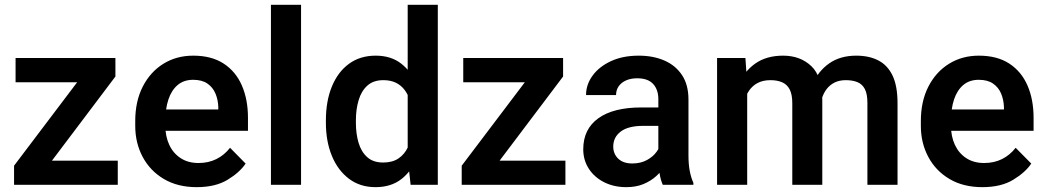

<svg xmlns="http://www.w3.org/2000/svg" viewBox="-20 -770 4356 800"><path d="M470.7 0H76.2V-100.6H470.7ZM120.6 0H38.6V-79.6L377.9 -528.3H460.9V-451.2ZM414.1 -427.2H44.9V-528.3H414.1Z M799.8 9.8Q720.2 9.8 662.8 -24.2Q605.5 -58.1 574.5 -116.2Q543.5 -174.3 543.5 -245.6V-265.6Q543.5 -347.7 574.7 -408.9Q606 -470.2 660.6 -504.2Q715.3 -538.1 785.2 -538.1Q861.3 -538.1 911.9 -505.1Q962.4 -472.2 987.8 -413.8Q1013.2 -355.5 1013.2 -278.8V-225.1H602.5V-314H889.6V-323.7Q888.7 -354 877.9 -379.9Q867.2 -405.8 844.5 -421.6Q821.8 -437.5 784.7 -437.5Q746.1 -437.5 720.5 -416Q694.8 -394.5 681.9 -356Q668.9 -317.4 668.9 -265.6V-245.6Q668.9 -201.7 685.3 -166.5Q701.7 -131.3 732.7 -111.1Q763.7 -90.8 807.1 -90.8Q848.6 -90.8 881.6 -107.2Q914.6 -123.5 938.5 -154.3L1003.4 -88.4Q978.5 -51.3 928 -20.8Q877.4 9.8 799.8 9.8Z M1234.4 0H1108.9V-750H1234.4Z M1544.4 9.8Q1480.5 9.8 1434.1 -25.1Q1387.7 -60.1 1362.8 -120.6Q1337.9 -181.2 1337.9 -258.3V-268.6Q1337.9 -348.6 1362.8 -409.4Q1387.7 -470.2 1434.1 -504.2Q1480.5 -538.1 1545.4 -538.1Q1609.4 -538.1 1652.1 -504.6Q1694.8 -471.2 1719.5 -412.4Q1744.1 -353.5 1752.4 -276.4V-247.6Q1744.1 -173.3 1719.7 -115.2Q1695.3 -57.1 1652.3 -23.7Q1609.4 9.8 1544.4 9.8ZM1576.2 -92.8Q1615.2 -92.8 1640.4 -109.9Q1665.5 -127 1679.4 -156.2Q1693.4 -185.5 1698.2 -222.7V-300.8Q1695.3 -330.1 1686.8 -355Q1678.2 -379.9 1663.8 -397.9Q1649.4 -416 1627.9 -426Q1606.4 -436 1577.1 -436Q1536.1 -436 1511 -413.6Q1485.8 -391.1 1474.4 -353Q1462.9 -314.9 1462.9 -268.6V-258.3Q1462.9 -212.4 1474.1 -174.8Q1485.4 -137.2 1510.3 -115Q1535.2 -92.8 1576.2 -92.8ZM1690.9 0 1678.7 -111.8V-750H1804.2V0Z M2335.9 0H1941.4V-100.6H2335.9ZM1985.8 0H1903.8V-79.6L2243.2 -528.3H2326.2V-451.2ZM2279.3 -427.2H1910.2V-528.3H2279.3Z M2723.1 -356.4Q2723.1 -396.5 2701.4 -420.2Q2679.7 -443.8 2634.8 -443.8Q2607.9 -443.8 2588.1 -434.8Q2568.4 -425.8 2557.6 -410.2Q2546.9 -394.5 2546.9 -374H2421.9Q2421.9 -417.5 2449 -454.8Q2476.1 -492.2 2525.4 -515.1Q2574.7 -538.1 2641.6 -538.1Q2701.7 -538.1 2748.3 -517.8Q2794.9 -497.6 2821.8 -457Q2848.6 -416.5 2848.6 -355.5V-124Q2848.6 -85.4 2854 -57.4Q2859.4 -29.3 2869.1 -8.3V0H2741.7Q2732.4 -19.5 2727.8 -50.3Q2723.1 -81.1 2723.1 -110.8ZM2741.2 -245.6H2660.2Q2597.7 -245.6 2566.4 -221.9Q2535.2 -198.2 2535.2 -159.2Q2535.2 -128.9 2555.9 -108.9Q2576.7 -88.9 2614.3 -88.9Q2649.4 -88.9 2675.3 -103Q2701.2 -117.2 2715.8 -137.5Q2730.5 -157.7 2731 -175.8L2769.5 -120.1Q2763.2 -100.6 2749.5 -78.1Q2735.8 -55.7 2713.6 -35.6Q2691.4 -15.6 2660.6 -2.9Q2629.9 9.8 2589.4 9.8Q2538.1 9.8 2497.3 -10.7Q2456.5 -31.2 2433.3 -67.1Q2410.2 -103 2410.2 -147.9Q2410.2 -231.9 2472.9 -277.1Q2535.6 -322.3 2652.3 -322.3H2741.2Z M3093.3 0H2967.8V-528.3H3085.9L3093.3 -420.4ZM3032.2 -282.2Q3032.2 -356.4 3055.9 -414.1Q3079.6 -471.7 3126.5 -504.9Q3173.3 -538.1 3242.7 -538.1Q3314.5 -538.1 3360.4 -494.6Q3406.2 -451.2 3406.2 -352.1V0H3281.2V-339.8Q3281.2 -376.5 3270.3 -397.5Q3259.3 -418.5 3238.8 -427.2Q3218.3 -436 3190.4 -436Q3159.2 -436 3137 -424.3Q3114.7 -412.6 3100.6 -391.6Q3086.4 -370.6 3079.8 -342.8Q3073.2 -314.9 3073.2 -282.7ZM3341.8 -297.9Q3341.8 -363.8 3365.2 -418.5Q3388.7 -473.1 3434.6 -505.6Q3480.5 -538.1 3547.9 -538.1Q3601.1 -538.1 3639.6 -518.3Q3678.2 -498.5 3699 -455.1Q3719.7 -411.6 3719.7 -340.3V0H3594.2V-340.8Q3594.2 -378.9 3583.3 -399.4Q3572.3 -419.9 3552 -428Q3531.7 -436 3504.4 -436Q3477.5 -436 3457.8 -426.3Q3438 -416.5 3424.6 -399.2Q3411.1 -381.8 3404.3 -358.6Q3397.5 -335.4 3397.5 -308.6Z M4073.2 9.8Q3993.7 9.8 3936.3 -24.2Q3878.9 -58.1 3847.9 -116.2Q3816.9 -174.3 3816.9 -245.6V-265.6Q3816.9 -347.7 3848.1 -408.9Q3879.4 -470.2 3934.1 -504.2Q3988.8 -538.1 4058.6 -538.1Q4134.8 -538.1 4185.3 -505.1Q4235.8 -472.2 4261.2 -413.8Q4286.6 -355.5 4286.6 -278.8V-225.1H3876V-314H4163.1V-323.7Q4162.1 -354 4151.4 -379.9Q4140.6 -405.8 4117.9 -421.6Q4095.2 -437.5 4058.1 -437.5Q4019.5 -437.5 3993.9 -416Q3968.3 -394.5 3955.3 -356Q3942.4 -317.4 3942.4 -265.6V-245.6Q3942.4 -201.7 3958.7 -166.5Q3975.1 -131.3 4006.1 -111.1Q4037.1 -90.8 4080.6 -90.8Q4122.1 -90.8 4155 -107.2Q4188 -123.5 4211.9 -154.3L4276.9 -88.4Q4252 -51.3 4201.4 -20.8Q4150.9 9.8 4073.2 9.8Z"/></svg>

Font: Heebo SemiBold
Style: Regular
Weight: 600
Designer: Oded Ezer
Foundry: Ezer Type House
Version: Version 3.100